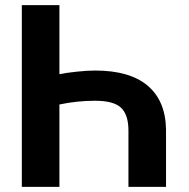

<svg xmlns="http://www.w3.org/2000/svg" viewBox="-20 -731 739 751"><path d="M65.4 0V-710.9H212.4V-440.9Q235.4 -445.8 277.6 -450.4Q319.8 -455.1 352.1 -455.1Q487.3 -455.1 557.4 -396Q627.4 -336.9 629.4 -225.1V0H482.4V-222.2Q481.9 -283.2 452.9 -310.1Q423.8 -336.9 352.1 -336.9Q281.2 -336.9 212.4 -322.3V0Z"/></svg>

Font: MAUL Bold
Style: Bold
Weight: 700
Designer: MAUL
Version: Version 1.0; 2020; ttfautohint (v1.8.3)